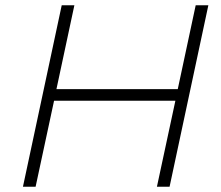

<svg xmlns="http://www.w3.org/2000/svg" viewBox="-20 -708 839 728"><path d="M67 0 214 -688H262L194 -370H654L722 -688H770L623 0H575L645 -326H185L115 0Z"/></svg>

Font: Saira SemiExpanded ExtraLight
Style: Italic
Weight: 250
Width: 6
Italic angle: -12°
Designer: Hector Gatti with collaboration of the Omnibus-Type team
Foundry: Omnibus-Type
Version: Version 1.101